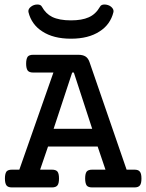

<svg xmlns="http://www.w3.org/2000/svg" viewBox="-20 -819 640 839"><path d="M104.5 -765.6Q104 -767.1 104 -770.5Q104 -780.8 115.2 -789.6Q127.4 -799.3 143.6 -799.3Q158.2 -799.3 163.1 -789.6Q180.2 -758.8 208 -745.1Q238.8 -730 290 -730Q337.9 -730 367.2 -743.2Q397.9 -756.3 417 -789.6Q421.9 -799.3 436.5 -799.3Q443.8 -799.3 451.7 -796.9Q459.5 -794.4 465.3 -789.6Q476.1 -780.3 476.1 -770.5Q476.1 -767.1 475.6 -765.6Q469.2 -739.3 453.9 -717.8Q438.5 -696.3 415 -681.6Q366.7 -649.9 290 -649.9Q213.4 -649.9 165 -681.6Q141.6 -696.3 126.2 -717.8Q110.8 -739.3 104.5 -765.6ZM598.1 -39.1Q598.1 -17.1 591.3 -8.8Q584.5 0 567.4 0H382.8Q365.7 0 358.9 -8.3Q352.1 -18.1 352.1 -39.1Q352.1 -59.6 358.4 -68.8Q365.2 -77.6 382.8 -77.6H440.9L406.7 -178.7H189.9L155.3 -77.6H207Q224.1 -77.6 231 -69.3Q237.8 -61 237.8 -39.1Q237.8 -17.6 231.4 -9.3Q224.6 0 207 0H32.2Q15.1 0 8.3 -8.8Q1.5 -18.1 1.5 -39.1Q1.5 -58.6 7.8 -68.8Q14.6 -77.6 32.2 -77.6H64.5L213.4 -502H125Q107.4 -502 100.6 -511.2Q94.2 -521 94.2 -541Q94.2 -560.5 100.6 -570.8Q107.4 -579.6 125 -579.6H321.8Q341.8 -579.6 353.5 -572.3Q365.2 -564.9 371.1 -547.9L533.2 -77.6H567.4Q584 -77.6 590.3 -69.8Q598.1 -62 598.1 -39.1ZM214.4 -256.3H382.8L302.7 -502H295.4Z"/></svg>

Font: Courier Prime Medium
Style: Regular
Weight: 500
Designer: Alan Dague-Greene
Foundry: Quote-Unquote Apps
Version: Version 1.202